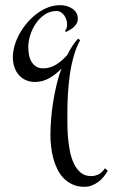

<svg xmlns="http://www.w3.org/2000/svg" viewBox="-20 -302 433 736"><path d="M393.1 353Q386.2 364.7 377.2 375.7Q368.2 386.7 356.7 395.3Q345.2 403.8 332 408.9Q318.8 414.1 304.2 414.1Q277.8 414.1 258.1 405Q238.3 396 223.6 380.9Q209 365.7 199.5 345.9Q189.9 326.2 184.1 304Q178.2 281.7 175.8 258.8Q173.3 235.8 173.3 214.8Q173.3 187.5 175.8 156Q178.2 124.5 183.3 91.6Q188.5 58.6 196.3 25.1Q204.1 -8.3 215.3 -39.1Q194.8 -17.1 168.9 -2.4Q143.1 12.2 114.3 12.2Q93.8 12.2 77.9 4.6Q62 -2.9 51.3 -15.6Q40.5 -28.3 34.9 -45.7Q29.3 -63 29.3 -82Q29.3 -104 36.1 -127.7Q43 -151.4 55.4 -173.6Q67.9 -195.8 85 -215.6Q102.1 -235.4 122.1 -250.2Q142.1 -265.1 164.6 -273.7Q187 -282.2 210.4 -282.2Q222.2 -282.2 234.4 -279.1Q246.6 -275.9 256.3 -269.5Q266.1 -263.2 272.2 -253.4Q278.3 -243.7 278.3 -230Q278.3 -220.2 273.9 -212.4Q269.5 -204.6 262.9 -198.5Q256.3 -192.4 248 -187.5Q239.7 -182.6 232.4 -179.2L229.5 -185.1Q233.9 -189.5 235.6 -195.8Q237.3 -202.1 237.3 -208Q237.3 -216.8 234.6 -225.8Q231.9 -234.9 226.6 -242.4Q221.2 -250 213.6 -254.9Q206.1 -259.8 196.3 -259.8Q171.4 -259.8 151.4 -246.1Q131.3 -232.4 117.4 -211.9Q103.5 -191.4 95.9 -167.2Q88.4 -143.1 88.4 -122.1Q88.4 -107.9 90.8 -93.3Q93.3 -78.6 99.9 -66.9Q106.4 -55.2 117.4 -47.6Q128.4 -40 145.5 -40Q173.3 -40 196.8 -55.4Q220.2 -70.8 237.8 -91.3Q246.6 -108.9 256.8 -124.8Q267.1 -140.6 279.3 -153.8L287.1 -147.9Q271.5 -119.1 262 -84.5Q252.4 -49.8 247.3 -12.9Q242.2 23.9 240.2 60.5Q238.3 97.2 238.3 129.9Q238.3 145 238.3 168.7Q238.3 192.4 240.2 219.5Q242.2 246.6 247.3 273.9Q252.4 301.3 262.5 323.2Q272.5 345.2 288.6 359.1Q304.7 373 329.1 373Q345.7 373 359.4 365.5Q373 357.9 382.3 342.8Z"/></svg>

Font: Montez
Style: Regular
Weight: 400
Designer: Astigmatic (AOETI)
Foundry: Astigmatic (AOETI)
Version: Version 1.000